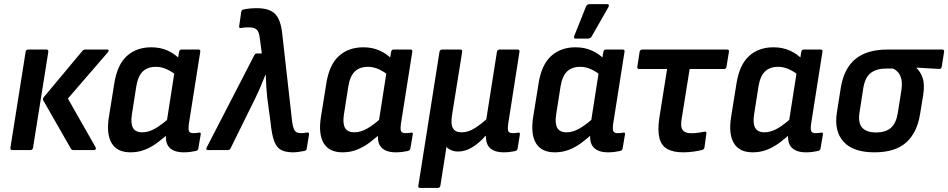

<svg xmlns="http://www.w3.org/2000/svg" viewBox="-20 -734 4637 939"><path d="M339.1 0Q330.3 0 326.7 -7.1L191.1 -243.8Q188.1 -250.3 193.5 -258.1L383.1 -485.2Q387.9 -491.7 397.9 -491.7H503.7Q510.1 -491.7 511.3 -487.9Q512.4 -484.2 507.4 -478.1L312 -252L447.7 -13.5Q450.3 -8.4 447.8 -4.2Q445.3 0 439.3 0ZM40.4 0Q29 0 31 -11.8L105.3 -480.5Q107.3 -491.7 117.8 -491.7H206.8Q217.6 -491.7 216.3 -480.5L141.6 -11.8Q139.3 0 129.1 0Z M618.3 11Q552.6 11 525.9 -34.1Q499.3 -79.1 512.6 -162.2L539 -326.5Q553.7 -418.4 600.9 -460.5Q648 -502.7 719.8 -502.7Q764.5 -502.7 800.3 -486.4Q836 -470.1 859.8 -444.4L847.7 -361.2Q823.4 -382.6 796.6 -394.9Q769.7 -407.2 743.1 -407.2Q702 -407.2 678.2 -384.4Q654.5 -361.5 646.3 -310.3L625.1 -174.8Q618.1 -130.7 630.3 -108.8Q642.5 -86.9 676 -86.9Q706 -86.9 738.8 -105.3Q771.6 -123.8 817.4 -165.7L812 -88.6Q779.6 -58.2 749.1 -35.7Q718.5 -13.2 686.6 -1.1Q654.6 11 618.3 11ZM879.3 11Q830 11 807.8 -13.3Q785.5 -37.7 792.8 -89.1L796.2 -110.9L794.7 -133.7L836.7 -403L848.3 -435.7L855.9 -480.5Q857.9 -491.7 867.8 -491.7H950.2Q961.7 -491.7 959.3 -480.5L903.8 -128.8Q899.9 -99.8 905.1 -91.3Q910.4 -82.8 924.9 -82.8Q933.5 -82.8 940.7 -83.6Q947.9 -84.4 953.8 -85.4Q963.9 -87.1 961.5 -76L950 -8.3Q949 2.1 936.4 4.6Q923.2 7.3 909.5 9.1Q895.7 11 879.3 11Z M1414.2 11Q1377.3 11 1354.9 -0.6Q1332.6 -12.2 1320.8 -44Q1309.1 -75.7 1303.2 -135.8L1286.8 -256.9Q1284.5 -281.9 1282.4 -310.5Q1280.4 -339.2 1279.8 -368.8H1278.4Q1266.5 -339.2 1254.4 -310.4Q1242.2 -281.5 1228.2 -253L1107.9 -9.1Q1104.1 0 1094 0H997.1Q984.9 0 991 -13.1L1223.5 -463.5Q1228.2 -472.6 1236.3 -472.6H1260.6L1250.2 -549.4Q1246.7 -580.3 1234.2 -590.3Q1221.8 -600.2 1196.9 -600.2Q1187.2 -600.2 1178 -599.7Q1168.8 -599.2 1159.2 -597.2Q1147.4 -595.5 1149.7 -606.7L1159.9 -676.4Q1160.9 -685.9 1171.1 -687.6Q1199.8 -694 1236.8 -694Q1297 -694 1324.9 -666.4Q1352.9 -638.7 1360.1 -570.5L1409.1 -136.1Q1412.4 -114.4 1417.5 -102.9Q1422.6 -91.3 1430.9 -87.1Q1439.2 -82.8 1451.1 -82.8Q1458.8 -82.8 1465.1 -83.4Q1471.4 -84.1 1481 -85.8Q1493.2 -88.1 1491.2 -75.3L1480.3 -7.9Q1479.3 2.5 1468.5 4.2Q1454.2 6.9 1439.9 9Q1425.7 11 1414.2 11Z M1655.3 11Q1589.6 11 1562.9 -34.1Q1536.3 -79.1 1549.6 -162.2L1576 -326.5Q1590.7 -418.4 1637.9 -460.5Q1685 -502.7 1756.8 -502.7Q1801.5 -502.7 1837.3 -486.4Q1873 -470.1 1896.8 -444.4L1884.7 -361.2Q1860.4 -382.6 1833.6 -394.9Q1806.7 -407.2 1780.1 -407.2Q1739 -407.2 1715.2 -384.4Q1691.5 -361.5 1683.3 -310.3L1662.1 -174.8Q1655.1 -130.7 1667.3 -108.8Q1679.5 -86.9 1713 -86.9Q1743 -86.9 1775.8 -105.3Q1808.6 -123.8 1854.4 -165.7L1849 -88.6Q1816.6 -58.2 1786.1 -35.7Q1755.5 -13.2 1723.6 -1.1Q1691.6 11 1655.3 11ZM1916.3 11Q1867 11 1844.8 -13.3Q1822.5 -37.7 1829.8 -89.1L1833.2 -110.9L1831.7 -133.7L1873.7 -403L1885.3 -435.7L1892.9 -480.5Q1894.9 -491.7 1904.8 -491.7H1987.2Q1998.7 -491.7 1996.3 -480.5L1940.8 -128.8Q1936.9 -99.8 1942.1 -91.3Q1947.4 -82.8 1961.9 -82.8Q1970.5 -82.8 1977.7 -83.6Q1984.9 -84.4 1990.8 -85.4Q2000.9 -87.1 1998.5 -76L1987 -8.3Q1986 2.1 1973.4 4.6Q1960.2 7.3 1946.5 9.1Q1932.7 11 1916.3 11Z M2034.8 185Q2023.6 185 2026 173.9L2129.3 -480.5Q2131.3 -491.7 2142.5 -491.7H2230.8Q2242.3 -491.7 2240.3 -480.5L2190.7 -171.4Q2183.5 -126.3 2195.3 -106.6Q2207.1 -86.9 2237.1 -86.9Q2269.9 -86.9 2300.6 -106.3Q2331.4 -125.7 2358.3 -150.3L2410.3 -480.5Q2412.3 -491.7 2423.4 -491.7H2511.7Q2522.5 -491.7 2520.5 -480.5L2465.7 -130.3Q2461.4 -100.9 2466.1 -91.8Q2470.9 -82.8 2488.3 -82.8Q2495 -82.8 2502.2 -83.6Q2509.4 -84.4 2515.3 -85.4Q2524 -86.4 2522.4 -76L2511.5 -7.7Q2510.5 -2.6 2507.6 0.5Q2504.7 3.5 2497.6 5.2Q2485.1 7.9 2471.2 9.5Q2457.3 11 2442.5 11Q2401.1 11 2378.4 -8.2Q2355.7 -27.5 2356.5 -69.7H2354.8Q2324.3 -34.9 2289.9 -13.9Q2255.5 7.1 2220.2 7.1Q2202.1 7.1 2187.1 0.7Q2172.2 -5.6 2163.6 -15.7L2133.7 173.9Q2131.7 185 2121.2 185Z M2693.3 11Q2627.6 11 2600.9 -34.1Q2574.3 -79.1 2587.6 -162.2L2614 -326.5Q2628.7 -418.4 2675.9 -460.5Q2723 -502.7 2794.8 -502.7Q2839.5 -502.7 2875.3 -486.4Q2911 -470.1 2934.8 -444.4L2922.7 -361.2Q2898.4 -382.6 2871.6 -394.9Q2844.7 -407.2 2818.1 -407.2Q2777 -407.2 2753.2 -384.4Q2729.5 -361.5 2721.3 -310.3L2700.1 -174.8Q2693.1 -130.7 2705.3 -108.8Q2717.5 -86.9 2751 -86.9Q2781 -86.9 2813.8 -105.3Q2846.6 -123.8 2892.4 -165.7L2887 -88.6Q2854.6 -58.2 2824.1 -35.7Q2793.5 -13.2 2761.6 -1.1Q2729.6 11 2693.3 11ZM2954.3 11Q2905 11 2882.8 -13.3Q2860.5 -37.7 2867.8 -89.1L2871.2 -110.9L2869.7 -133.7L2911.7 -403L2923.3 -435.7L2930.9 -480.5Q2932.9 -491.7 2942.8 -491.7H3025.2Q3036.7 -491.7 3034.3 -480.5L2978.8 -128.8Q2974.9 -99.8 2980.1 -91.3Q2985.4 -82.8 2999.9 -82.8Q3008.5 -82.8 3015.7 -83.6Q3022.9 -84.4 3028.8 -85.4Q3038.9 -87.1 3036.5 -76L3025 -8.3Q3024 2.1 3011.4 4.6Q2998.2 7.3 2984.5 9.1Q2970.7 11 2954.3 11ZM2794.1 -545.3Q2788.7 -545.3 2787.5 -549.5Q2786.3 -553.7 2788.7 -558.8L2846.1 -702.6Q2848.8 -709 2853.5 -711.4Q2858.3 -713.7 2864.3 -713.7H2949.7Q2955.8 -713.7 2957.4 -709.4Q2959.1 -705 2955.4 -699.2L2874.1 -556.4Q2868.3 -545.3 2854.8 -545.3Z M3321.6 11Q3272.7 11 3243.6 -5.2Q3214.5 -21.4 3205 -58.9Q3195.5 -96.4 3204.6 -157.8L3242.5 -396.5H3106Q3095.2 -396.5 3096.9 -407.6L3108.1 -480.5Q3110.5 -491.7 3120.6 -491.7H3535.5Q3546.9 -491.7 3544.9 -480.5L3533 -407.6Q3531.6 -396.5 3520.8 -396.5H3352.8L3312.8 -146.8Q3307.6 -112.8 3318.9 -97.6Q3330.3 -82.4 3359.2 -82.4Q3378.2 -82.4 3395.4 -84.9Q3412.5 -87.4 3426.8 -90.1Q3436.2 -91.8 3434.5 -80.3L3425.3 -12.7Q3424.3 -7.6 3421.7 -5.2Q3419.2 -2.8 3414.5 -0.8Q3397.7 3.6 3373 7.3Q3348.4 11 3321.6 11Z M3661.3 11Q3595.6 11 3568.9 -34.1Q3542.3 -79.1 3555.6 -162.2L3582 -326.5Q3596.7 -418.4 3643.9 -460.5Q3691 -502.7 3762.8 -502.7Q3807.5 -502.7 3843.3 -486.4Q3879 -470.1 3902.8 -444.4L3890.7 -361.2Q3866.4 -382.6 3839.6 -394.9Q3812.7 -407.2 3786.1 -407.2Q3745 -407.2 3721.2 -384.4Q3697.5 -361.5 3689.3 -310.3L3668.1 -174.8Q3661.1 -130.7 3673.3 -108.8Q3685.5 -86.9 3719 -86.9Q3749 -86.9 3781.8 -105.3Q3814.6 -123.8 3860.4 -165.7L3855 -88.6Q3822.6 -58.2 3792.1 -35.7Q3761.5 -13.2 3729.6 -1.1Q3697.6 11 3661.3 11ZM3922.3 11Q3873 11 3850.8 -13.3Q3828.5 -37.7 3835.8 -89.1L3839.2 -110.9L3837.7 -133.7L3879.7 -403L3891.3 -435.7L3898.9 -480.5Q3900.9 -491.7 3910.8 -491.7H3993.2Q4004.7 -491.7 4002.3 -480.5L3946.8 -128.8Q3942.9 -99.8 3948.1 -91.3Q3953.4 -82.8 3967.9 -82.8Q3976.5 -82.8 3983.7 -83.6Q3990.9 -84.4 3996.8 -85.4Q4006.9 -87.1 4004.5 -76L3993 -8.3Q3992 2.1 3979.4 4.6Q3966.2 7.3 3952.5 9.1Q3938.7 11 3922.3 11Z M4256.5 11Q4152.4 11 4105.5 -40.9Q4058.7 -92.7 4072.8 -183.5L4091.6 -302.6Q4106.7 -398.3 4163 -445Q4219.4 -491.7 4321.1 -491.7H4587.7Q4599.2 -491.7 4597.2 -480.5L4585.6 -407.6Q4583.2 -396.1 4573.1 -396.8L4462.5 -403.2V-401.2Q4481.6 -383.7 4492.4 -352.2Q4503.2 -320.7 4494.9 -268.7L4479.8 -176.3Q4465.4 -85.2 4411.7 -37.1Q4358.1 11 4256.5 11ZM4264.7 -86.2Q4310.5 -86.2 4336.4 -108.2Q4362.3 -130.1 4370.6 -180.4L4387.4 -286.5Q4393.3 -321.5 4388.8 -343.6Q4384.2 -365.7 4373.4 -378.9Q4362.6 -392.1 4347.4 -398.7H4312.7Q4267.6 -398.7 4239 -377.6Q4210.3 -356.4 4201.5 -299.9L4183.4 -182.7Q4175.8 -131.8 4197.2 -109Q4218.5 -86.2 4264.7 -86.2Z"/></svg>

Font: Sofia Sans Semi Condensed
Style: Italic
Weight: 400
Italic angle: -9°
Designer: Botio Nikoltchev, Ani Petrova
Foundry: lettersoup
Version: Version 4.101